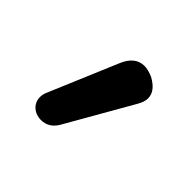

<svg xmlns="http://www.w3.org/2000/svg" viewBox="-71 -848 377 377"><g transform="rotate(45 117.0 -659.5)"><path d="M41 -581Q41 -588 44 -595L104 -737Q117 -769 143 -769Q153 -769 167 -763Q193 -749 193 -729Q193 -719 186 -707L107 -569Q95 -550 74 -550Q67 -550 59 -553Q41 -562 41 -581Z"/></g></svg>

Font: Kodchasan Medium
Style: Regular
Weight: 500
Designer: Katatrad Aksorn Co.,Ltd.
Foundry: Cadson Demak Co.,Ltd.
Version: Version 1.000; ttfautohint (v1.6)